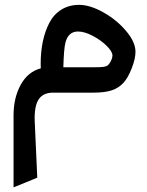

<svg xmlns="http://www.w3.org/2000/svg" viewBox="-20 -387 616 802"><path d="M244.6 -106H249H319.3H368.7Q399.9 -106 411.9 -107.7Q423.8 -109.4 429.2 -113.3Q433.1 -116.2 437.7 -122.8Q442.4 -129.4 446 -138.4Q449.7 -147.5 449.7 -155.3Q449.7 -171.4 426 -195.1Q402.3 -218.8 367.7 -237.1Q333 -255.4 305.7 -255.4Q265.6 -255.4 253.4 -209.5Q246.6 -183.1 244.6 -106ZM369.1 0H201.7Q159.7 0 141.1 28.8Q122.6 57.6 125 119.1L135.7 355L129.4 357.9L50.3 390.1L36.6 395.5V380.9V95.7Q36.6 21 66.7 -33.2Q96.7 -87.4 150.4 -101.6Q149.9 -112.3 149.9 -119.6Q149.9 -170.4 158.9 -213.6Q168 -256.8 186.3 -292Q204.6 -327.1 236.6 -346.9Q268.6 -366.7 310.5 -366.7Q355.5 -366.7 411.1 -335.7Q466.8 -304.7 506.3 -258.1Q545.9 -211.4 545.9 -170.9Q545.9 -142.1 530.5 -102.3Q515.1 -62.5 496.1 -41.5Q476.1 -19.5 447.3 -9.8Q418.5 0 369.1 0Z"/></svg>

Font: Samim FD-WOL
Style: Medium-FD-WOL
Weight: 500
Foundry: DejaVu fonts team - Redesigned by Saber Rastikerdar
Version: Version 4.0.0